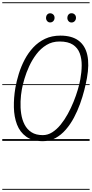

<svg xmlns="http://www.w3.org/2000/svg" viewBox="-25 -1246 812 1698"><path d="M354.5 2.5Q262.5 2.5 206.8 -37.5Q151 -77.5 125.2 -145Q99.5 -212.5 97.8 -296.8Q96 -381 111 -469.5Q121.5 -529.5 141.5 -594Q161.5 -658.5 193 -718.5Q224.5 -778.5 269.2 -826.5Q314 -874.5 373.5 -902.8Q433 -931 509 -931Q610.5 -931 669.8 -886.8Q729 -842.5 747.2 -758.8Q765.5 -675 744 -556.5Q735.5 -508.5 720.5 -449.2Q705.5 -390 682.8 -327Q660 -264 628.8 -205.2Q597.5 -146.5 557 -99.8Q516.5 -53 466.2 -25.2Q416 2.5 354.5 2.5ZM353.5 -51Q397.5 -51 437 -76Q476.5 -101 511 -143.2Q545.5 -185.5 574.2 -237.8Q603 -290 625.5 -345.8Q648 -401.5 663.2 -453.2Q678.5 -505 685.5 -545.5Q697 -608 697.5 -667.5Q698 -727 680.2 -774.8Q662.5 -822.5 619.8 -850.8Q577 -879 502 -879Q436.5 -879 385.8 -848Q335 -817 297.2 -767.2Q259.5 -717.5 233.2 -660.2Q207 -603 191.2 -549Q175.5 -495 168.5 -457Q159 -405.5 156.8 -349Q154.5 -292.5 162.5 -239.5Q170.5 -186.5 192.5 -144Q214.5 -101.5 253.8 -76.2Q293 -51 353.5 -51ZM354.5 2.5Q262.5 2.5 206.8 -37.5Q151 -77.5 125.2 -145Q99.5 -212.5 97.8 -296.8Q96 -381 111 -469.5Q121.5 -529.5 141.5 -594Q161.5 -658.5 193 -718.5Q224.5 -778.5 269.2 -826.5Q314 -874.5 373.5 -902.8Q433 -931 509 -931Q610.5 -931 669.8 -886.8Q729 -842.5 747.2 -758.8Q765.5 -675 744 -556.5Q735.5 -508.5 720.5 -449.2Q705.5 -390 682.8 -327Q660 -264 628.8 -205.2Q597.5 -146.5 557 -99.8Q516.5 -53 466.2 -25.2Q416 2.5 354.5 2.5ZM353.5 -51Q397.5 -51 437 -76Q476.5 -101 511 -143.2Q545.5 -185.5 574.2 -237.8Q603 -290 625.5 -345.8Q648 -401.5 663.2 -453.2Q678.5 -505 685.5 -545.5Q697 -608 697.5 -667.5Q698 -727 680.2 -774.8Q662.5 -822.5 619.8 -850.8Q577 -879 502 -879Q436.5 -879 385.8 -848Q335 -817 297.2 -767.2Q259.5 -717.5 233.2 -660.2Q207 -603 191.2 -549Q175.5 -495 168.5 -457Q159 -405.5 156.8 -349Q154.5 -292.5 162.5 -239.5Q170.5 -186.5 192.5 -144Q214.5 -101.5 253.8 -76.2Q293 -51 353.5 -51ZM607.5 -1047Q591.5 -1047 581 -1059Q570.5 -1071 570.5 -1088.5Q570.5 -1104.5 580.5 -1116.8Q590.5 -1129 607.5 -1129Q624 -1129 635.5 -1118Q647 -1107 647 -1088.5Q647 -1071.5 635.8 -1059.2Q624.5 -1047 607.5 -1047ZM418 -1047.5Q402.5 -1047.5 392.2 -1059.5Q382 -1071.5 382 -1088.5Q382 -1104.5 392 -1116.5Q402 -1128.5 418 -1128.5Q434.5 -1128.5 446 -1117.5Q457.5 -1106.5 457.5 -1088.5Q457.5 -1071.5 446.5 -1059.5Q435.5 -1047.5 418 -1047.5ZM-5 424.5H767.5V432.5H-5ZM-5 -16H767.5V0H-5ZM-5 -501.5H767.5V-493.5H-5ZM-5 -1226H767.5V-1218H-5Z"/></svg>

Font: Edu AU VIC WA NT Guides
Style: Regular
Weight: 400
Designer: Tina and Corey Anderson, Eben Sorkin, Mirko Velimirovic
Foundry: Google for Education
Version: Version 1.001